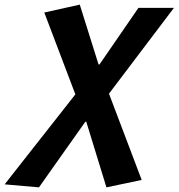

<svg xmlns="http://www.w3.org/2000/svg" viewBox="-97 -594 770 828"><path d="M-77 201 228 -187 94 -540 247 -574 328 -316H332L500 -560H653L373 -190L514 182L362 214L275 -69H271L71 214Z"/></svg>

Font: KaiGen Gothic CN Bold
Style: Bold
Weight: 700
Designer: Ryoko NISHIZUKA  (kana & ideographs); Paul D. Hunt (Latin, Greek & Cyrillic); Wenlong ZHANG  (bopomofo); Sandoll Communi
Foundry: Adobe Systems Incorporated
Version: Version 1.002.20150501